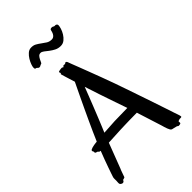

<svg xmlns="http://www.w3.org/2000/svg" viewBox="-270 -979 1086 1086"><g transform="rotate(-45 273.5 -435.5)"><path d="M532.2 -14.2Q532.2 -10.3 527.3 -10Q522.5 -9.8 517.1 -9.8Q514.6 -9.3 512.2 -8.8Q509.8 -7.8 507.1 -7.1Q504.4 -6.3 502 -3.9Q502.9 1 502.7 3.7Q502.4 6.3 502.4 7.8L502 9.8Q500.5 11.7 496.1 12.9Q491.7 14.2 486.8 14.2Q485.8 14.2 483.9 13.7Q480.5 12.7 477.1 8.8Q468.8 6.3 457.5 3.9Q451.7 2.4 444.8 1Q439.5 -0.5 435.5 -6.8Q431.6 -13.2 428.5 -21.7Q425.3 -30.3 422.6 -39.3Q419.9 -48.3 418 -55.2L370.1 -206.1Q359.4 -206.1 343 -205.8Q326.7 -205.6 308.1 -205.3Q289.6 -205.1 270.5 -204.3Q251.5 -203.6 235.8 -203.1L138.2 -198.2L81.1 -48.8Q79.6 -46.4 76.9 -39.1Q74.2 -31.7 71.3 -23.7Q68.4 -15.6 65.9 -8.5Q63.5 -1.5 63 0Q62 3.9 57.1 4.9Q52.2 5.9 48.8 6.8Q45.9 7.8 43.9 12.2Q42 16.6 38.1 18.1Q34.2 20.5 28.3 18.6Q22.5 16.6 18.1 12.2Q14.2 7.3 15.1 -0.2Q16.1 -7.8 16.1 -16.1Q16.1 -24.4 15.9 -31.7Q15.6 -39.1 18.1 -45.9Q19 -48.8 24.2 -64.2Q29.3 -79.6 37.1 -101.3Q44.9 -123 54.2 -148.7Q63.5 -174.3 73.2 -198.2Q64.5 -198.2 61 -203.1Q58.6 -207 55.2 -207.8Q51.8 -208.5 47.9 -210Q43.9 -210.9 42.5 -214.4Q41 -217.8 42 -220.2Q43 -223.1 40.5 -225.1Q38.1 -227.1 38.1 -233.9Q38.1 -236.8 42.7 -239.5Q47.4 -242.2 54.2 -244.1Q61 -246.1 69.6 -247.6Q78.1 -249 85.9 -250Q87.4 -250 89.6 -250Q91.8 -250 94.2 -251Q105 -276.9 118.7 -306.9Q132.3 -336.9 146.7 -368.2Q161.1 -399.4 175.8 -430.7Q190.4 -461.9 203.6 -489.5Q216.8 -517.1 227.8 -540Q238.8 -563 246.1 -578.1Q240.2 -596.2 235.6 -611.3Q231 -626.5 227.5 -637.7Q224.1 -648.9 222.2 -655.5Q220.2 -662.1 220.2 -663.1Q219.7 -664.1 220.2 -665Q221.2 -667.5 225.1 -668Q221.2 -675.3 221.2 -678.7Q221.2 -680.7 222.2 -681.2Q223.1 -682.1 227.1 -683.1Q231 -684.1 235.4 -684.8Q239.7 -685.5 243.7 -685.8Q247.6 -686 249 -686Q249.5 -686 251.5 -685.5Q254.4 -684.6 259.8 -681.2Q260.3 -683.6 261 -684.6Q261.7 -685.5 262.7 -686.5L264.2 -688Q267.1 -689.5 270.5 -688.7Q273.9 -688 276.9 -688Q279.8 -688 281 -690.4Q282.2 -692.9 287.1 -692.9Q293.5 -692.9 297.9 -679.2Q298.3 -676.8 304.7 -660.9Q311 -645 320.8 -619.4Q330.6 -593.8 343.5 -560.1Q356.4 -526.4 370.6 -488.5Q384.8 -450.7 399.2 -410.4Q413.6 -370.1 426.8 -331.1Q454.1 -251.5 472.7 -196.8Q491.2 -142.1 502.7 -107.4Q514.2 -72.8 519.8 -55.7Q525.4 -38.6 526.9 -35.2Q529.3 -27.3 530.8 -22.7Q532.2 -18.1 532.2 -14.2ZM321.8 -348.1Q309.1 -384.3 294.2 -429.2Q279.3 -474.1 265.1 -518.1Q256.8 -496.6 245.1 -466.3Q233.4 -436 220.5 -403.8Q207.5 -371.6 195.3 -340.8Q183.1 -310.1 173.8 -288.1L160.2 -255.9L248 -261.2Q259.3 -261.2 274.9 -261.7Q301.3 -262.2 351.1 -263.2ZM371.1 -887.7Q374.5 -887.7 376.7 -886.7Q378.9 -885.7 380.9 -884.5Q382.8 -883.3 385 -882.3Q387.2 -881.3 390.1 -881.8Q395.5 -883.3 401.1 -879.6Q406.7 -876 406.7 -869.6Q406.7 -860.8 401.9 -845.2Q397 -829.6 387.7 -814.5Q378.4 -799.3 364.7 -788.1Q351.1 -776.9 333 -776.9Q313 -776.9 296.9 -785.2Q280.8 -793.5 267.6 -803.7Q254.4 -814 243.7 -822.3Q232.9 -830.6 224.1 -830.6Q213.4 -830.6 207 -823.5Q200.7 -816.4 196.3 -807.6Q191.9 -798.8 188.7 -791.5Q185.5 -784.2 182.1 -783.7Q175.8 -782.7 172.4 -779.8Q168.9 -776.9 161.1 -776.9Q157.2 -776.9 152.6 -782.2Q147.9 -787.6 143.1 -787.6Q137.7 -787.6 137.2 -792.7Q136.7 -797.9 136.7 -800.8Q136.7 -807.6 141.8 -822Q147 -836.4 156 -851.3Q165 -866.2 177.5 -877.4Q189.9 -888.7 205.1 -889.6Q224.6 -890.6 238.5 -882.8Q252.4 -875 265.4 -865.2Q278.3 -855.5 291.5 -847.2Q304.7 -838.9 322.8 -838.9Q335 -838.9 343.5 -848.6Q352.1 -858.4 356 -877Q356.9 -882.8 360.1 -885.3Q363.3 -887.7 371.1 -887.7Z"/></g></svg>

Font: Oregano
Style: Regular
Weight: 400
Version: Version 1.000